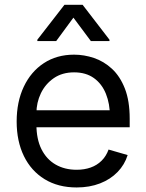

<svg xmlns="http://www.w3.org/2000/svg" viewBox="-20 -785 620 816"><path d="M305.7 11.7Q227.1 11.7 169.7 -23.4Q112.3 -58.6 81.5 -121.8Q50.8 -185.1 50.8 -268.6Q50.8 -352.5 81.1 -416.5Q111.3 -480.5 166.3 -516.6Q221.2 -552.7 294.9 -552.7Q337.4 -552.7 379.4 -538.6Q421.4 -524.4 455.8 -492.7Q490.2 -460.9 510.7 -408.7Q531.2 -356.4 531.2 -280.3V-244.1H110.4V-316.4H485.8L447.3 -289.1Q447.3 -343.8 430.2 -386.2Q413.1 -428.7 379.2 -453.1Q345.2 -477.5 294.9 -477.5Q244.6 -477.5 208.7 -452.9Q172.9 -428.2 153.8 -388.7Q134.8 -349.1 134.8 -303.7V-255.9Q134.8 -193.8 156.2 -150.9Q177.7 -107.9 216.3 -85.7Q254.9 -63.5 305.7 -63.5Q338.4 -63.5 365.2 -73Q392.1 -82.5 411.6 -101.8Q431.2 -121.1 441.4 -149.4L522.5 -126Q509.8 -85 479.7 -54Q449.7 -22.9 405.3 -5.6Q360.8 11.7 305.7 11.7ZM366.2 -610.4 292 -710 218.8 -610.4H138.7V-616.2L253.9 -764.6H331.1L445.3 -616.2V-610.4Z"/></svg>

Font: Inter V
Style: 
Weight: 400
Designer: Rasmus Andersson
Foundry: rsms
Version: Version 4.000;git-a3f224843